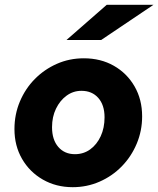

<svg xmlns="http://www.w3.org/2000/svg" viewBox="-20 -767 657 797"><path d="M282 10Q213 10 158 -21.5Q103 -53 71.5 -107.5Q40 -162 40 -231Q40 -292 62.5 -345.5Q85 -399 124.5 -439Q164 -479 216 -502Q268 -525 328 -525Q398 -525 452.5 -494Q507 -463 538.5 -408.5Q570 -354 570 -284Q570 -224 547.5 -170.5Q525 -117 485.5 -76.5Q446 -36 393.5 -13Q341 10 282 10ZM291 -127Q327 -127 354.5 -147Q382 -167 398 -201.5Q414 -236 414 -280Q414 -331 388 -360.5Q362 -390 318 -390Q284 -390 256.5 -370Q229 -350 212.5 -316Q196 -282 196 -239Q196 -187 222 -157Q248 -127 291 -127ZM256 -601 423 -747H617L400 -601Z"/></svg>

Font: Red Hat Text VF
Style: Italic
Weight: 300
Italic angle: -12°
Designer: Pentagram, MCKL
Foundry: Pentagram, MCKL
Version: Version 1.023